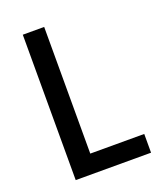

<svg xmlns="http://www.w3.org/2000/svg" viewBox="-133 -800 745 886"><g transform="rotate(-20 239.0 -357.0)"><path d="M85 0H455V-92H190V-714H85Z"/></g></svg>

Font: Noto Sans Devanagari SemiCondensed Medium
Style: Regular
Weight: 500
Width: 4
Designer: Jelle Bosma - Monotype Design Team
Foundry: Monotype Imaging Inc.
Version: Version 2.004